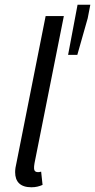

<svg xmlns="http://www.w3.org/2000/svg" viewBox="-20 -780 402 812"><path d="M113 12C132 12 146 8 160 2L154 -54C146 -52 144 -52 140 -52C130 -52 124 -58 124 -68C124 -74 124 -79 126 -90L250 -712H173L50 -93C46 -77 44 -63 44 -52C44 -11 66 12 113 12ZM268 -548H307L351 -703L362 -760H308Z"/></svg>

Font: Source Sans Pro
Style: Italic
Weight: 400
Italic angle: -11°
Designer: Paul D. Hunt
Foundry: Adobe Systems Incorporated
Version: Version 3.006;hotconv 1.0.111;makeotfexe 2.5.65597